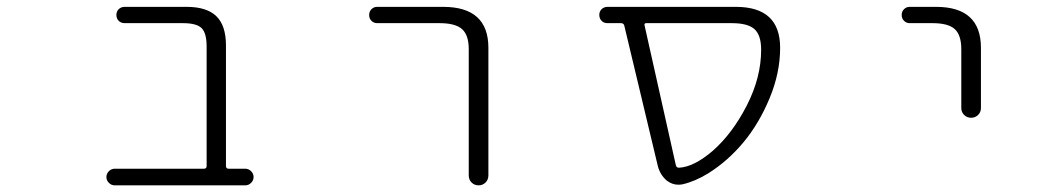

<svg xmlns="http://www.w3.org/2000/svg" viewBox="-20 -565 3040 563"><path d="M585.9 -428.7Q585.9 -467.8 571.3 -482.4Q556.6 -497.1 516.6 -497.1H345.7Q335 -497.1 328.1 -503.9Q321.3 -510.7 321.3 -521Q321.3 -531.2 328.1 -538.1Q335 -544.9 345.7 -544.9H527.3Q585.9 -544.9 614.3 -517.6Q642.6 -490.2 642.6 -431.6V-78.1Q642.6 -70.3 650.4 -70.3H699.2Q709 -70.3 716.3 -63Q723.6 -55.7 723.6 -45.9Q723.6 -36.1 716.3 -28.8Q709 -21.5 699.2 -21.5H316.4Q306.6 -21.5 299.3 -28.8Q292 -36.1 292 -45.9Q292 -55.7 299.3 -63Q306.6 -70.3 316.4 -70.3H578.1Q585.9 -70.3 585.9 -78.1Z M1085.9 -497.1Q1076.2 -497.1 1069.3 -503.9Q1062.5 -510.7 1062.5 -521Q1062.5 -531.2 1069.3 -538.1Q1076.2 -544.9 1085.9 -544.9H1279.3Q1412.1 -544.9 1412.1 -424.8V-50.8Q1412.1 -38.1 1403.8 -29.8Q1395.5 -21.5 1383.3 -21.5Q1371.1 -21.5 1362.8 -29.8Q1354.5 -38.1 1354.5 -50.8V-420.9Q1354.5 -461.9 1335 -479.5Q1315.4 -497.1 1269.5 -497.1Z M1875 -497.1Q1868.2 -497.1 1870.1 -490.2L1961.9 -80.1Q1963.9 -73.2 1970.7 -73.2Q2014.6 -75.2 2070.3 -123Q2127.9 -173.8 2169.9 -255.9Q2211.9 -337.9 2211.9 -418.9Q2211.9 -461.9 2192.4 -479.5Q2172.9 -497.1 2126 -497.1ZM2267.6 -424.8Q2267.6 -351.6 2236.8 -277.3Q2206.1 -203.1 2160.2 -147.9Q2114.3 -92.8 2056.6 -56.6Q2016.6 -32.2 1980.5 -24.4Q1974.6 -23.4 1968.8 -23.4Q1951.2 -23.4 1935.5 -35.2Q1916 -51.8 1909.2 -77.1L1810.5 -490.2Q1808.6 -497.1 1800.8 -497.1H1760.7Q1751 -497.1 1744.1 -503.9Q1737.3 -510.7 1737.3 -521.5Q1737.3 -531.2 1744.1 -538.1Q1751 -544.9 1761.7 -544.9H2135.7Q2136.7 -544.9 2137.7 -544.9Q2267.6 -544.9 2267.6 -424.8Z M2647.5 -497.1Q2637.7 -497.1 2630.9 -503.9Q2624 -510.7 2624 -521Q2624 -531.2 2630.9 -538.1Q2637.7 -544.9 2647.5 -544.9H2724.6Q2856.4 -544.9 2856.4 -424.8V-248Q2856.4 -236.3 2848.1 -228Q2839.8 -219.7 2827.6 -219.7Q2815.4 -219.7 2807.1 -228Q2798.8 -236.3 2798.8 -248V-420.9Q2798.8 -461.9 2779.8 -479.5Q2760.7 -497.1 2714.8 -497.1Z"/></svg>

Font: Rounded-X Mgen+ 1mn light
Style: Regular
Weight: 200
Designer: [Source Han Sans]
Ryoko NISHIZUKA  (kana & ideographs); Paul D. Hunt (Latin, Greek & Cyrillic); Wenlong ZHANG  (bopomofo
Version: Version 1.059.20150602